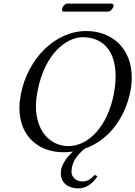

<svg xmlns="http://www.w3.org/2000/svg" viewBox="-20 -829 746 1058"><path d="M517 142 502 135C480 157 464 171 434 171C398 171 374 145 374 119C374 65 403 27 447 -10C574 -54 669 -173 699 -329C704 -355 706 -380 706 -403C706 -559 601 -658 455 -658C284 -658 133 -506 95 -310C90 -283 87 -258 87 -234C87 -82 188 10 331 10C348 10 365 9 382 6C344 41 315 83 315 125C315 180 357 209 411 209C452 209 488 187 517 142ZM436 -624C544 -624 617 -552 617 -410C617 -380 614 -347 607 -310C572 -131 467 -24 357 -24C260 -24 178 -103 178 -244C178 -270 181 -297 187 -327C227 -537 349 -624 436 -624ZM576 -765C589 -765 603 -783 606 -795C607 -801 604 -809 594 -809H349C338 -809 324 -792 322 -780C320 -773 323 -765 332 -765Z"/></svg>

Font: Libertinus Serif
Style: Italic
Weight: 400
Italic angle: -12°
Designer: Philipp H. Poll, Khaled Hosny
Foundry: Caleb Maclennan
Version: Version 7.050;RELEASE